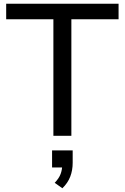

<svg xmlns="http://www.w3.org/2000/svg" viewBox="-20 -725 666 1025"><path d="M265 0V-622H13V-705H613V-622H361V0ZM313 280 272 251Q295 227 303.5 204Q312 181 312 157L334 169H258V78H368V144Q368 184 355 218Q342 252 313 280Z"/></svg>

Font: Nunito Sans 10pt Medium
Style: Regular
Weight: 500
Designer: Vernon Adams
Foundry: Vernon Adams
Version: Version 3.101;gftools[0.9.27]